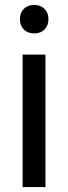

<svg xmlns="http://www.w3.org/2000/svg" viewBox="-20 -761 277 781"><path d="M72 -539H165V0H72ZM119 -741Q145 -741 161 -725Q177 -709 177 -683Q177 -657 161 -641Q145 -625 119 -625Q93 -625 77 -641Q61 -657 61 -683Q61 -709 77 -725Q93 -741 119 -741Z"/></svg>

Font: Evergrow Sans 
Style: Medium
Weight: 500
Foundry: 10Web
Version: Version 1.000